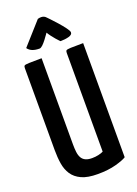

<svg xmlns="http://www.w3.org/2000/svg" viewBox="-171 -984 761 1064"><g transform="rotate(-20 209.5 -452.5)"><path d="M214 10Q154 10 118.5 -6.5Q83 -23 64.5 -51Q46 -79 40 -116Q34 -153 34 -196V-680Q34 -691 38.5 -694.5Q43 -698 65 -699Q87 -700 140 -700V-192Q140 -167 142.5 -146.5Q145 -126 153 -112Q161 -98 176 -91Q191 -84 214 -84Q234 -84 252 -88Q270 -92 281 -98V-680Q281 -691 285.5 -694.5Q290 -698 311.5 -699Q333 -700 385 -700V-27Q367 -15 321.5 -2.5Q276 10 214 10ZM271 -753Q271 -753 264.5 -759.5Q258 -766 249 -776.5Q240 -787 230.5 -799.5Q221 -812 214 -824Q214 -824 207 -814Q200 -804 189 -789.5Q178 -775 167 -764.5Q156 -754 148 -754Q124 -754 107 -760.5Q90 -767 79 -782L195 -912Q205 -915 215 -915Q223 -915 230.5 -912Q238 -909 244 -902Q244 -902 259 -886.5Q274 -871 293 -849.5Q312 -828 327 -808Q342 -788 342 -779Q342 -765 320 -759Q298 -753 271 -753Z"/></g></svg>

Font: Yanone Kaffeesatz SemiBold
Style: Regular
Weight: 600
Designer: Yanone (Cyrillic: Daniel Pouzeot, Huerta Tipografica, and Cyreal)
Foundry: Yanone
Version: Version 2.003